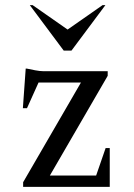

<svg xmlns="http://www.w3.org/2000/svg" viewBox="-20 -727 522 747"><path d="M70 0V-18L295 -406H130L85 -306H69L80 -460H85Q98 -457 117 -453.5Q136 -450 148 -450H399V-432L174 -44H354L391 -151H407V0ZM228 -530 96 -707H107L243 -612L379 -707H390L258 -530Z"/></svg>

Font: Spectral
Style: Regular
Weight: 400
Designer: Jean-Baptiste Levee
Foundry: Production Type
Version: Version 1.002